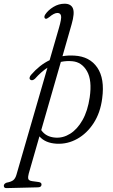

<svg xmlns="http://www.w3.org/2000/svg" viewBox="-113 -746 591 1008"><path d="M71 -333Q57.5 -320.5 47 -327Q41 -331 42.5 -338.8Q44 -346.5 50.5 -353.5Q95 -405 147.5 -430L196 -597.5Q211 -648.5 207.5 -663.2Q204 -678 188.5 -678Q171 -678 144.5 -655.5Q139.5 -652 134.5 -649Q129.5 -646 125 -648Q121 -650 120 -655.8Q119 -661.5 124.5 -670Q139.5 -692.5 167.2 -709.5Q195 -726.5 226 -726.5Q259.5 -726.5 269.8 -702Q280 -677.5 263 -618.5L215 -451Q245.5 -456 278 -454Q358 -449.5 397.8 -391.2Q437.5 -333 423.5 -229.5Q414 -154.5 378.8 -100Q343.5 -45.5 292.5 -17Q241.5 11.5 184.5 8.5Q125 5.5 94 -30L38 165Q33.5 181 35.2 191.8Q37 202.5 56 205L89 209.5Q105 211.5 105 222.5Q105 237 86.5 237.5L-77.5 241.5Q-93 242.5 -93 229Q-92.5 218.5 -78.5 213Q-54 208.5 -43.2 199.8Q-32.5 191 -27 172.5L136 -390.5Q102.5 -368.5 71 -333ZM177.5 -23.5Q218 -20.5 255.5 -44Q293 -67.5 320.2 -115.5Q347.5 -163.5 358 -235Q371 -324.5 343.8 -372.2Q316.5 -420 267 -424.5Q236 -427.5 206.5 -421L103.5 -63Q128 -27 177.5 -23.5Z"/></svg>

Font: Fraunces 72pt S050 Light
Style: Italic
Weight: 300
Italic angle: -16°
Version: Version 1.000; ttfautohint (v1.8.3)